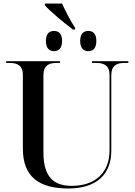

<svg xmlns="http://www.w3.org/2000/svg" viewBox="-20 -1062 765 1092"><path d="M395 -894H407V-904C381 -944 353 -997 333 -1042H235V-1032C264 -999 343 -932 395 -894ZM287 -771C313 -771 333 -786 333 -829C333 -872 313 -886 287 -886C262 -886 241 -872 241 -829C241 -786 262 -771 287 -771ZM482 -771C508 -771 528 -786 528 -829C528 -872 508 -886 482 -886C457 -886 436 -872 436 -829C436 -786 457 -771 482 -771ZM369 10C527 10 613 -69 613 -205V-634C613 -684 638 -704 686 -704H710V-714H503V-704H529C576 -704 603 -685 603 -638V-206C603 -81 522 -5 389 -5C293 -5 227 -47 227 -195V-635C227 -685 253 -704 300 -704H321V-714H15V-704H37C83 -704 110 -685 110 -638V-217C110 -53 206 10 369 10Z"/></svg>

Font: Noto Serif Display Medium
Style: Regular
Weight: 500
Designer: Monotype Design Team
Foundry: Monotype Imaging Inc.
Version: Version 2.009